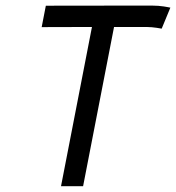

<svg xmlns="http://www.w3.org/2000/svg" viewBox="-20 -654 623 679"><path d="M195.8 4.4H273.9L383.3 -558.6H498C522.5 -558.6 551.8 -552.7 551.8 -552.7L582.5 -627C574.2 -628.4 551.3 -634.3 515.6 -634.3C423.8 -634.3 201.7 -633.8 142.1 -633.8L127.4 -558.1C164.6 -558.1 208.5 -558.6 305.2 -558.6Z"/></svg>

Font: Fantasque Sans Mono
Style: RegItalic
Weight: 400
Italic angle: -11°
Monospace: yes
Designer: Jany Belluz
Version: Version 1.6.3